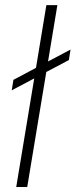

<svg xmlns="http://www.w3.org/2000/svg" viewBox="-20 -748 302 768"><path d="M209.5 -727.5 88.9 0H44.9L165.5 -727.5ZM26.9 -386.7 33.7 -428.7 262.2 -549.8 255.4 -507.8Z"/></svg>

Font: Inter ExtraLight
Style: Italic
Weight: 250
Italic angle: -9.3988°
Designer: Rasmus Andersson
Foundry: rsms
Version: Version 4.001;git-66647c0bb